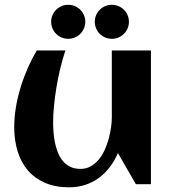

<svg xmlns="http://www.w3.org/2000/svg" viewBox="-20 -777 726 810"><path d="M40 -241.2Q40 -279.8 46.6 -321.3Q53.2 -362.8 65.7 -404.3Q78.1 -445.8 95.7 -486.3Q113.3 -526.9 135.3 -564H255.9Q243.7 -527.3 234.1 -487.5Q224.6 -447.8 218 -408Q211.4 -368.2 207.8 -330.1Q204.1 -292 204.1 -259.3Q204.1 -240.2 205.8 -218.5Q207.5 -196.8 211.9 -175Q216.3 -153.3 224.4 -133.3Q232.4 -113.3 245.1 -97.9Q257.8 -82.5 276.1 -73.5Q294.4 -64.5 319.3 -64.5Q343.8 -64.5 363 -75.4Q382.3 -86.4 397 -104.2Q411.6 -122.1 421.9 -145Q432.1 -168 438.7 -192.1Q445.3 -216.3 448.5 -239.5Q451.7 -262.7 451.7 -281.2V-564H616.7V0H553.2L477.5 -131.3Q463.4 -98.6 443.1 -72Q422.9 -45.4 397 -26.4Q371.1 -7.3 339.6 2.9Q308.1 13.2 271.5 13.2Q212.9 13.2 169.4 -5.9Q126 -24.9 97.2 -58.6Q68.4 -92.3 54.2 -138.9Q40 -185.5 40 -241.2ZM523.9 -685.1Q523.9 -670.4 518.3 -657.2Q512.7 -644 502.9 -634.3Q493.2 -624.5 480 -618.9Q466.8 -613.3 451.7 -613.3Q437 -613.3 423.8 -618.9Q410.6 -624.5 400.9 -634.3Q391.1 -644 385.5 -657.2Q379.9 -670.4 379.9 -685.1Q379.9 -699.7 385.5 -712.9Q391.1 -726.1 400.9 -735.8Q410.6 -745.6 423.8 -751.2Q437 -756.8 451.7 -756.8Q466.8 -756.8 480 -751.2Q493.2 -745.6 502.9 -735.8Q512.7 -726.1 518.3 -712.9Q523.9 -699.7 523.9 -685.1ZM339.8 -685.1Q339.8 -670.4 334.2 -657.2Q328.6 -644 318.8 -634.3Q309.1 -624.5 295.9 -618.9Q282.7 -613.3 267.6 -613.3Q252.9 -613.3 239.7 -618.9Q226.6 -624.5 216.8 -634.3Q207 -644 201.4 -657.2Q195.8 -670.4 195.8 -685.1Q195.8 -699.7 201.4 -712.9Q207 -726.1 216.8 -735.8Q226.6 -745.6 239.7 -751.2Q252.9 -756.8 267.6 -756.8Q282.7 -756.8 295.9 -751.2Q309.1 -745.6 318.8 -735.8Q328.6 -726.1 334.2 -712.9Q339.8 -699.7 339.8 -685.1Z"/></svg>

Font: Aclonica
Style: Regular
Weight: 400
Designer: Astigmatic (AOETI)
Foundry: Astigmatic (AOETI)
Version: Version 1.000